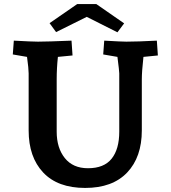

<svg xmlns="http://www.w3.org/2000/svg" viewBox="-20 -910 841 945"><path d="M121 -268V-549Q121 -572 113 -630L43 -642L48 -710Q138 -705 167 -705Q212 -705 332 -710L337 -637L265 -630Q259 -575 259 -519V-262Q259 -182 299 -132Q339 -82 413 -82Q492 -82 529.5 -129Q567 -176 567 -262V-549Q567 -560 558 -630L488 -642L493 -710Q578 -705 602 -705Q657 -705 752 -710L757 -637L686 -630Q678 -558 678 -519V-268Q678 -137 606 -61Q534 15 399 15Q264 15 192.5 -61Q121 -137 121 -268ZM407 -827 256 -752 224 -796 360 -890H454L591 -795L558 -751Z"/></svg>

Font: Andada Pro ExtraBold
Style: Regular
Weight: 800
Designer: Carolina Giovagnoli
Foundry: Huerta Tipografica
Version: Version 3.005; ttfautohint (v1.8.4)